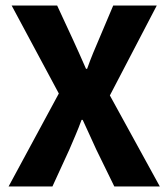

<svg xmlns="http://www.w3.org/2000/svg" viewBox="-20 -672 607 692"><path d="M11 0 192 -335 22 -652H186L243 -529Q254 -506 265 -480.5Q276 -455 290 -424H294Q305 -455 315.5 -480.5Q326 -506 336 -529L388 -652H545L376 -328L556 0H392L327 -133Q315 -159 303.5 -184.5Q292 -210 278 -240H274Q263 -210 252 -184.5Q241 -159 230 -133L169 0Z"/></svg>

Font: TT Toshiba Sans
Style: Bold
Weight: 700
Designer: Paul D. Hunt
Foundry: Toshiba Corporation
Version: Version 2.020;PS 2.000;hotconv 1.0.86;makeotf.lib2.5.63406